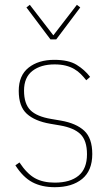

<svg xmlns="http://www.w3.org/2000/svg" viewBox="-20 -767 457 799"><path d="M208 12Q154 12 115 -8.5Q76 -29 44 -79L61 -91Q92 -44 125.5 -25.5Q159 -7 208 -7Q272 -7 307 -36Q342 -65 342 -125Q342 -182 315 -208.5Q288 -235 230 -245L189 -252Q125 -263 91.5 -293.5Q58 -324 58 -389Q58 -453 99 -485.5Q140 -518 206 -518Q265 -518 298.5 -497.5Q332 -477 355 -447L339 -433Q328 -447 316 -459Q304 -471 288.5 -480Q273 -489 253 -494Q233 -499 207 -499Q150 -499 115 -472Q80 -445 80 -390Q80 -335 106.5 -308.5Q133 -282 193 -272L234 -265Q297 -254 330.5 -223Q364 -192 364 -126Q364 -57 322 -22.5Q280 12 208 12ZM190 -603 90 -736 104 -747 202 -620 300 -747 314 -736 214 -603Z"/></svg>

Font: IBM Plex Sans Condensed Thin
Style: Regular
Weight: 100
Width: 3
Designer: Mike Abbink, Paul van der Laan, Pieter van Rosmalen
Foundry: Bold Monday
Version: Version 1.3